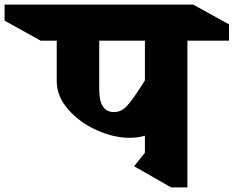

<svg xmlns="http://www.w3.org/2000/svg" viewBox="-165 -806 1017 836"><path d="M832 -629H651V10H580L419 -82L466 -141V-215Q436 -206 399 -206Q330 -206 255.5 -239.5Q181 -273 131.5 -330Q82 -387 82 -453V-629H12L-145 -716V-786H676L832 -700ZM267 -629V-417Q267 -318 331 -318Q363 -318 387 -344Q411 -370 449 -429Q454 -438 466 -456V-629Z"/></svg>

Font: Inknut Antiqua ExtraBold
Style: Regular
Weight: 800
Designer: Claus Eggers Sørensen
Foundry: Claus Eggers Sørensen
Version: Version 1.003; ttfautohint (v1.8.2) -l 8 -r 50 -G 200 -x 14 